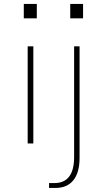

<svg xmlns="http://www.w3.org/2000/svg" viewBox="-20 -721 528 965"><path d="M333 -628.9V-701.2H397.5V-628.9ZM226.6 199.2H252.9Q352.5 199.2 352.5 68.4V-488.3H379.9V72.3Q379.9 146.5 348.6 185.1Q317.4 223.6 258.8 223.6H226.6ZM99.6 -628.9V-701.2H165V-628.9ZM119.1 0V-488.3H147.5V0Z"/></svg>

Font: Gothic A1 Thin
Style: Regular
Weight: 250
Designer: HanYang I&C Co.,Ltd.
Foundry: HanYang I&C Co.,Ltd.
Version: Version 2.50